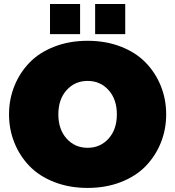

<svg xmlns="http://www.w3.org/2000/svg" viewBox="-20 -920 873 957"><path d="M454.2 -750V-900H604.2V-750ZM229.2 -750V-900H379.2V-750ZM51.7 -208.8Q25 -275 25 -350Q25 -425 51.7 -491.2Q78.3 -557.5 127.1 -607.9Q175.8 -658.3 250.8 -687.5Q325.8 -716.7 416.7 -716.7Q507.5 -716.7 582.5 -687.5Q657.5 -658.3 706.2 -607.9Q755 -557.5 781.7 -491.2Q808.3 -425 808.3 -350Q808.3 -275 781.7 -208.8Q755 -142.5 706.2 -92.1Q657.5 -41.7 582.5 -12.5Q507.5 16.7 416.7 16.7Q325.8 16.7 250.8 -12.5Q175.8 -41.7 127.1 -92.1Q78.3 -142.5 51.7 -208.8ZM312.1 -470.8Q270.8 -425 270.8 -350Q270.8 -275 312.1 -229.2Q353.3 -183.3 416.7 -183.3Q480 -183.3 521.2 -229.2Q562.5 -275 562.5 -350Q562.5 -425 521.2 -470.8Q480 -516.7 416.7 -516.7Q353.3 -516.7 312.1 -470.8Z"/></svg>

Font: BoonTook
Style: Regular
Weight: 400
Designer: Sungsit Sawaiwan
Foundry: FontUni
Version: Version 3.0